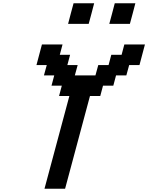

<svg xmlns="http://www.w3.org/2000/svg" viewBox="-20 -1145 899 1165"><path d="M250 0H375L525.9 -562.5H588.4L605 -625H667.5L684.1 -687.5H746.6L763.7 -750H826.2Q831.5 -770.5 842.8 -812.5Q854 -854.5 859.4 -875H734.4L717.8 -812.5H655.3L638.7 -750H576.2L559.1 -687.5H434.1L451.2 -750H388.7L405.3 -812.5H342.8L359.4 -875H234.4Q229 -854 217.8 -812.5Q206.5 -771 201.2 -750H263.7L246.6 -687.5H309.1L292.5 -625H355L338.4 -562.5H400.9ZM643.1 -1000H768.1Q773.9 -1020.5 784.9 -1062.3Q795.9 -1104 801.3 -1125H676.3Q670.9 -1104 659.9 -1062.3Q648.9 -1020.5 643.1 -1000ZM393.1 -1000H518.1Q523.9 -1020.5 534.9 -1062.3Q545.9 -1104 551.3 -1125H426.3Q420.4 -1104 409.4 -1062.3Q398.4 -1020.5 393.1 -1000Z"/></svg>

Font: Faithful 32x
Style: Oblique
Weight: 400
Foundry: Faithful Resource Pack
Version: Version 1.0; January 27, 2023